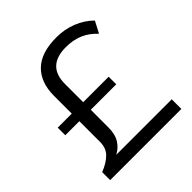

<svg xmlns="http://www.w3.org/2000/svg" viewBox="-193 -850 986 986"><g transform="rotate(-45 300.0 -357.0)"><path d="M46 0V-58Q94 -77 121 -104Q148 -131 148 -175V-326H46V-381H148V-510Q148 -607 203 -660.5Q258 -714 369 -714Q428 -714 480 -693.5Q532 -673 570 -635L537 -572Q503 -609 461.5 -626.5Q420 -644 368 -644Q231 -644 231 -513V-381H416V-326H231V-199Q231 -148 211.5 -117Q192 -86 160 -70H563V0Z"/></g></svg>

Font: Mulish
Style: Regular
Weight: 400
Designer: Vernon Adams
Foundry: Vernon Adams
Version: Version 3.603; ttfautohint (v1.8.3)